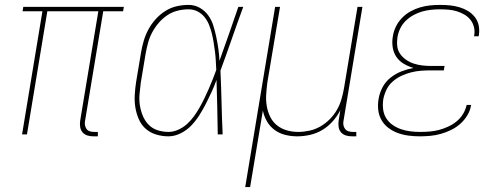

<svg xmlns="http://www.w3.org/2000/svg" viewBox="-20 -548 2040 783"><path d="M379 8H361Q348 8 336.5 4.5Q325 1 317 -8Q309 -17 307 -30Q305 -43 307 -56L381 -502H173L90 0H70L153 -502H72L75 -520H485L482 -502H401L327 -56Q325 -47 326.5 -38Q328 -29 333 -22Q338 -15 346.5 -12.5Q355 -10 364 -10H379Z M667 8Q641 8 616.5 0.5Q592 -7 574 -23Q556 -39 546 -62Q536 -85 532 -110Q528 -135 529.5 -161Q531 -187 535 -213L555 -333Q559 -357 566 -381Q573 -405 585 -427.5Q597 -450 614.5 -469.5Q632 -489 654 -503Q676 -517 700.5 -522.5Q725 -528 749 -528Q774 -528 795 -516Q816 -504 829.5 -485Q843 -466 850 -443.5Q857 -421 862 -397Q867 -373 870.5 -349Q874 -325 875 -300Q895 -355 914 -410Q933 -465 952 -520H972Q948 -455 925.5 -390Q903 -325 879 -260Q882 -195 883.5 -130Q885 -65 888 0H868Q867 -55 866 -110.5Q865 -166 863 -222Q854 -197 843 -173Q832 -149 820 -125.5Q808 -102 793.5 -79Q779 -56 760.5 -36.5Q742 -17 717 -4.5Q692 8 667 8ZM667 -10Q687 -10 707 -19Q727 -28 743 -42.5Q759 -57 771.5 -74.5Q784 -92 794.5 -110.5Q805 -129 814 -148Q823 -167 831.5 -186Q840 -205 847.5 -224.5Q855 -244 862 -263Q861 -282 860 -301Q859 -320 856.5 -339Q854 -358 851 -376.5Q848 -395 843.5 -413Q839 -431 832 -448Q825 -465 813.5 -479Q802 -493 785.5 -501.5Q769 -510 749 -510Q727 -510 704.5 -504.5Q682 -499 662.5 -486Q643 -473 627.5 -455Q612 -437 601 -416.5Q590 -396 584 -374Q578 -352 574 -330L554 -210Q551 -187 549 -163.5Q547 -140 550.5 -118Q554 -96 562.5 -75.5Q571 -55 586 -39.5Q601 -24 622.5 -17Q644 -10 667 -10Z M980 215 1102 -520H1122L1070 -210Q1067 -186 1065.5 -162Q1064 -138 1068 -115Q1072 -92 1082 -71.5Q1092 -51 1109.5 -37Q1127 -23 1149.5 -16.5Q1172 -10 1196 -10Q1218 -10 1241.5 -15Q1265 -20 1286 -32Q1307 -44 1324.5 -61.5Q1342 -79 1354 -100Q1366 -121 1372.5 -143.5Q1379 -166 1383 -189L1438 -520H1458L1381 -56Q1379 -47 1380.5 -38Q1382 -29 1387.5 -22Q1393 -15 1401.5 -12.5Q1410 -10 1419 -10H1433V8H1416Q1403 8 1391 4.5Q1379 1 1371 -8Q1363 -17 1361 -30Q1359 -43 1361 -56L1368 -99Q1356 -75 1337 -53.5Q1318 -32 1294.5 -18Q1271 -4 1244.5 2Q1218 8 1192 8Q1167 8 1143 2Q1119 -4 1100 -18Q1081 -32 1069 -52.5Q1057 -73 1052 -97L1000 215Z M1692 8Q1669 8 1646 5Q1623 2 1602.5 -5.5Q1582 -13 1564.5 -26Q1547 -39 1536 -58Q1525 -77 1522.5 -99.5Q1520 -122 1524 -145Q1528 -169 1540 -192Q1552 -215 1573 -231.5Q1594 -248 1617.5 -257Q1641 -266 1666 -271Q1645 -277 1626.5 -288Q1608 -299 1596.5 -316Q1585 -333 1581.5 -355Q1578 -377 1582 -399Q1585 -420 1594.5 -439.5Q1604 -459 1619.5 -475Q1635 -491 1654 -501.5Q1673 -512 1693.5 -518Q1714 -524 1734.5 -526Q1755 -528 1775 -528Q1796 -528 1815.5 -526Q1835 -524 1853.5 -518.5Q1872 -513 1888 -503.5Q1904 -494 1916 -479Q1928 -464 1932 -445Q1936 -426 1933 -406L1932 -400H1913L1914 -405Q1917 -422 1912.5 -439Q1908 -456 1897.5 -468.5Q1887 -481 1873 -489Q1859 -497 1843 -502Q1827 -507 1809 -508.5Q1791 -510 1774 -510Q1756 -510 1737.5 -508Q1719 -506 1701.5 -501Q1684 -496 1666.5 -486.5Q1649 -477 1635 -463.5Q1621 -450 1612.5 -432.5Q1604 -415 1601 -397Q1598 -378 1600 -360Q1602 -342 1612 -328Q1622 -314 1636.5 -304Q1651 -294 1668 -288.5Q1685 -283 1703 -281Q1721 -279 1740 -279H1793L1790 -261H1737Q1717 -261 1697 -259.5Q1677 -258 1657 -253Q1637 -248 1617.5 -239Q1598 -230 1581.5 -215.5Q1565 -201 1556 -182Q1547 -163 1543 -143Q1540 -122 1542.5 -102Q1545 -82 1555 -66Q1565 -50 1580.5 -39Q1596 -28 1614.5 -21.5Q1633 -15 1653 -12.5Q1673 -10 1693 -10Q1712 -10 1731.5 -11.5Q1751 -13 1770 -18Q1789 -23 1807.5 -31.5Q1826 -40 1842 -53Q1858 -66 1868.5 -83.5Q1879 -101 1883 -120H1902L1901 -119Q1898 -98 1886 -78Q1874 -58 1857 -43Q1840 -28 1819.5 -18Q1799 -8 1777.5 -2Q1756 4 1734.5 6Q1713 8 1692 8Z"/></svg>

Font: Iosevka Thin Oblique
Style: Regular
Weight: 100
Italic angle: -9°
Monospace: yes
Designer: Belleve Invis
Foundry: Belleve Invis
Version: Version 32.5.0; ttfautohint (v1.8.4)